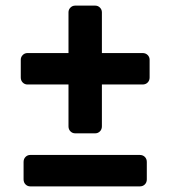

<svg xmlns="http://www.w3.org/2000/svg" viewBox="-20 -664 606 684"><path d="M248 -189Q238 -189 231 -196Q224 -203 224 -214V-363H78Q68 -363 61 -370Q54 -377 54 -388V-451Q54 -461 61 -468Q68 -475 78 -475H224V-620Q224 -630 231 -637Q238 -644 248 -644H319Q329 -644 336 -637Q343 -630 343 -620V-475H488Q499 -475 506 -468Q513 -461 513 -451V-388Q513 -377 506 -370Q499 -363 488 -363H343V-214Q343 -203 336 -196Q329 -189 319 -189ZM88 0Q78 0 71 -7Q64 -14 64 -25V-87Q64 -98 71 -105Q78 -112 88 -112H478Q489 -112 496 -105Q503 -98 503 -87V-25Q503 -14 496 -7Q489 0 478 0Z"/></svg>

Font: Rubik Light SemiBold
Style: Regular
Weight: 600
Version: Version 2.300;gftools[0.9.30]